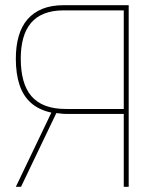

<svg xmlns="http://www.w3.org/2000/svg" viewBox="-20 -720 549 740"><path d="M226 -700Q178 -700 143.5 -686Q109 -672 86 -645.5Q63 -619 52 -580.5Q41 -542 41 -494Q41 -435 55.5 -392Q70 -349 100.5 -322.5Q131 -296 178 -286L41 0H61L197 -284Q203 -284 209 -283Q215 -282 221 -281.5Q227 -281 233 -281H457V0H476V-700ZM234 -300Q188 -300 155 -312.5Q122 -325 101 -349.5Q80 -374 70 -410.5Q60 -447 60 -494Q60 -538 69.5 -572.5Q79 -607 99 -631Q119 -655 150.5 -667.5Q182 -680 225 -680H457V-300Z"/></svg>

Font: Advent Pro Thin
Style: Regular
Weight: 250
Version: Version 3.000